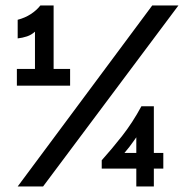

<svg xmlns="http://www.w3.org/2000/svg" viewBox="-20 -674 688 694"><path d="M106.4 -364.3V-559.6Q93.8 -547.9 77.6 -542.5Q61.5 -537.1 43.9 -535.2V-602.5Q70.3 -609.4 91.3 -623Q112.3 -636.7 126 -654.3H173.8V-364.3ZM41 -364.3V-424.8H233.4V-364.3ZM43.9 0 530.3 -654.3H625L135.7 0ZM472.7 0V-64.5H347.7V-94.7Q383.8 -134.8 421.4 -182.6Q459 -230.5 491.2 -290H536.1V-121.1H570.3V-64.5H536.1V0ZM429.7 -121.1H472.7V-177.7Q464.8 -167 459.5 -159.2Q454.1 -151.4 447.3 -142.6Q440.4 -133.8 429.7 -121.1Z"/></svg>

Font: Sen SemiBold
Style: Regular
Weight: 600
Designer: Kosal Sen, Philatype
Foundry: Philatype
Version: Version 2.000;gftools[0.9.31]